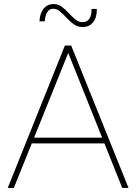

<svg xmlns="http://www.w3.org/2000/svg" viewBox="-20 -924 670 944"><path d="M18 0 299 -700H330L612 0H581L311 -675H320L48 0ZM124 -219 136 -247H494L506 -219ZM386 -791Q362 -791 343 -804.5Q324 -818 307.5 -836Q291 -854 275 -867.5Q259 -881 242 -881Q223 -881 212.5 -864.5Q202 -848 200 -819H174Q176 -859 194.5 -881.5Q213 -904 244 -904Q267 -904 284.5 -890.5Q302 -877 318 -859.5Q334 -842 350.5 -828.5Q367 -815 386 -815Q408 -815 419.5 -832Q431 -849 430 -880H456Q457 -839 438 -815Q419 -791 386 -791Z"/></svg>

Font: SUSE Thin
Style: Regular
Weight: 250
Designer: Rene Bieder
Foundry: SUSE
Version: Version 1.000